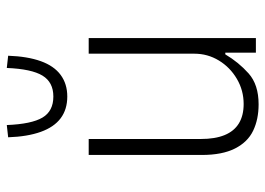

<svg xmlns="http://www.w3.org/2000/svg" viewBox="-128 -645 781 565"><g transform="rotate(-90 262.5 -362.5)"><path d="M238 8Q194 8 160.5 -8Q127 -24 108 -61.5Q89 -99 89 -159V-492H136V-162Q136 -120 147.5 -92Q159 -64 182 -50Q205 -36 239 -36Q279 -36 313 -56Q347 -76 367 -109Q387 -142 387 -181V-492H433V0H390V-90H385Q362 -51 329 -21.5Q296 8 238 8ZM261 -555Q223 -555 197 -574.5Q171 -594 157 -633Q143 -672 141 -729L177 -733Q180 -660 199 -628Q218 -596 261 -596Q303 -596 322.5 -628Q342 -660 345 -733L381 -729Q379 -672 365 -633Q351 -594 324.5 -574.5Q298 -555 261 -555Z"/></g></svg>

Font: Nunito Sans 7pt Condensed ExtraLight
Style: Regular
Weight: 250
Width: 3
Designer: Vernon Adams
Foundry: Vernon Adams
Version: Version 3.101;gftools[0.9.27]